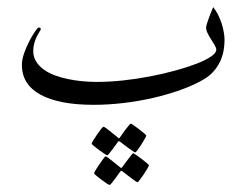

<svg xmlns="http://www.w3.org/2000/svg" viewBox="-20 -278 700 544"><path d="M616.2 -165Q616.2 -152.3 614 -137.7Q611.8 -123 605.5 -107.9Q599.1 -92.8 587.4 -78.4Q575.7 -64 556.6 -52.7Q528.8 -36.6 492.2 -23.4Q455.6 -10.3 414.3 -0.7Q373 8.8 329.6 13.9Q286.1 19 245.1 19Q147.5 19 94.7 -9.8Q42 -38.6 42 -94.2Q42 -109.4 48.6 -127.9Q55.2 -146.5 63.7 -162.6Q72.3 -178.7 79.8 -189.5Q87.4 -200.2 89.8 -200.2Q91.8 -200.2 93.8 -198.7Q95.7 -197.3 95.7 -195.3Q95.7 -194.3 95.2 -193.8Q93.3 -189.9 89.6 -184.1Q85.9 -178.2 82.5 -170.7Q79.1 -163.1 76.7 -153.8Q74.2 -144.5 74.2 -133.8Q74.2 -117.2 82.3 -104Q90.3 -90.8 103.8 -81.1Q117.2 -71.3 135 -64.7Q152.8 -58.1 172.6 -54Q192.4 -49.8 213.1 -47.9Q233.9 -45.9 252.9 -45.9Q289.1 -45.9 328.1 -50Q367.2 -54.2 405 -61.5Q442.9 -68.8 476.8 -78.1Q510.7 -87.4 536.6 -97.4Q562.5 -107.4 577.6 -117.7Q592.8 -127.9 592.8 -137.2Q592.8 -142.1 588.4 -149.7Q584 -157.2 578.4 -166Q572.8 -174.8 568.4 -183.6Q564 -192.4 564 -199.2Q564 -204.1 566.7 -212.2Q569.3 -220.2 572.5 -229Q575.7 -237.8 579.1 -245.8Q582.5 -253.9 584 -257.8Q591.3 -249 597.4 -237.1Q603.5 -225.1 607.7 -212.4Q611.8 -199.7 614 -187.3Q616.2 -174.8 616.2 -165ZM394.5 106Q394.5 107.9 390.1 115.5Q385.7 123 380.4 131.6Q375 140.1 369.9 147Q364.7 153.8 362.8 153.8Q361.8 153.8 355.2 149.2Q348.6 144.5 340.8 139.2Q332 132.8 320.8 124Q318.4 122.1 316.9 122.1Q315.9 122.1 314 124Q306.2 134.8 300.3 143.1Q294.9 150.4 290 156.2Q285.2 162.1 283.7 162.1Q282.7 162.1 275.6 157.5Q268.6 152.8 260.5 147Q252.4 141.1 246.1 135.7Q239.7 130.4 239.7 128.9Q239.7 127 244.4 119.4Q249 111.8 254.9 103.3Q260.7 94.7 266.1 87.9Q271.5 81.1 272.9 81.1Q275.4 81.1 281.7 85.9Q288.1 90.8 294.9 96.2Q303.2 102.5 313 110.8Q315.9 113.8 316.9 113.8Q318.4 113.8 320.8 109.9Q328.1 99.6 334 91.3Q339.4 84.5 344.2 78.4Q349.1 72.3 350.6 72.3Q352.1 72.3 359.1 77.1Q366.2 82 374 88.1Q381.8 94.2 388.2 99.6Q394.5 105 394.5 106ZM401.9 189.9Q401.9 191.9 397.5 199.7Q393.1 207.5 387.2 216.1Q381.3 224.6 376.2 231.4Q371.1 238.3 369.6 238.3Q368.2 238.3 361.3 233.6Q354.5 229 347.2 223.1Q338.4 216.8 327.6 208Q325.2 206.1 323.7 206.1Q322.8 206.1 320.8 208Q313 218.8 307.1 227.1Q301.8 234.4 296.9 240.2Q292 246.1 290.5 246.1Q289.1 246.1 282 241.5Q274.9 236.8 267.1 231Q259.3 225.1 252.9 219.7Q246.6 214.4 246.6 212.9Q246.6 210.9 251.2 203.4Q255.9 195.8 261.7 187.3Q267.6 178.7 272.7 171.9Q277.8 165 278.8 165Q281.2 165 287.6 169.9Q293.9 174.8 300.8 180.2Q309.1 186.5 318.8 194.8Q322.3 197.8 323.7 197.8Q325.2 197.8 327.6 193.8L341.3 175.3Q346.7 168.5 351.3 162.4Q356 156.2 356.9 156.2Q358.9 156.2 366 161.1Q373 166 381.1 172.1Q389.2 178.2 395.5 183.6Q401.9 189 401.9 189.9Z"/></svg>

Font: Scheherazade Rohingya
Style: Regular
Weight: 400
Designer: SIL International
Foundry: SIL International
Version: Version 2.000 (build 440/429)